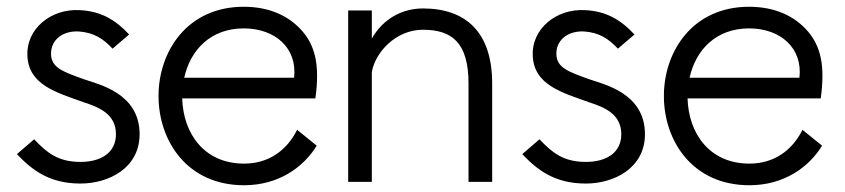

<svg xmlns="http://www.w3.org/2000/svg" viewBox="-20 -538 2499 568"><path d="M313 -394 362 -436C320 -481 277 -505 216 -508C128 -513 57 -450 61 -373C65 -287 145 -265 229 -235C272 -221 323 -201 323 -141C323 -87 280 -59 218 -59C151 -59 118 -87 81 -126L30 -82C74 -36 125 5 218 5C302 5 393 -41 393 -141C393 -262 273 -288 230 -303C165 -326 133 -338 131 -376C129 -417 162 -447 212 -445C257 -442 285 -424 313 -394Z M917 -107 859 -154C828 -92 774 -54 702 -54C584 -54 522 -143 519 -247H913C927 -348 911 -402 876 -444C836 -491 777 -518 701 -518C534 -518 449 -386 449 -254C449 -122 533 10 702 10C803 10 877 -42 917 -107ZM850 -308H525C543 -390 603 -454 701 -454C795 -454 860 -395 850 -308Z M1080 -424V-507H1010V0H1080V-325C1090 -383 1151 -450 1231 -450C1318 -450 1366 -411 1366 -291V0H1436V-291C1436 -444 1357 -513 1231 -513C1175 -513 1116 -487 1080 -424Z M1808 -394 1857 -436C1815 -481 1772 -505 1711 -508C1623 -513 1552 -450 1556 -373C1560 -287 1640 -265 1724 -235C1767 -221 1818 -201 1818 -141C1818 -87 1775 -59 1713 -59C1646 -59 1613 -87 1576 -126L1525 -82C1569 -36 1620 5 1713 5C1797 5 1888 -41 1888 -141C1888 -262 1768 -288 1725 -303C1660 -326 1628 -338 1626 -376C1624 -417 1657 -447 1707 -445C1752 -442 1780 -424 1808 -394Z M2412 -107 2354 -154C2323 -92 2269 -54 2197 -54C2079 -54 2017 -143 2014 -247H2408C2422 -348 2406 -402 2371 -444C2331 -491 2272 -518 2196 -518C2029 -518 1944 -386 1944 -254C1944 -122 2028 10 2197 10C2298 10 2372 -42 2412 -107ZM2345 -308H2020C2038 -390 2098 -454 2196 -454C2290 -454 2355 -395 2345 -308Z"/></svg>

Font: LilGrotesk
Style: Regular
Weight: 400
Designer: Bastien Sozeau
Foundry: NBR — Bastien Sozeau
Version: Version 2.001